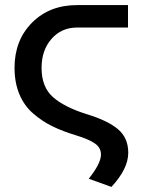

<svg xmlns="http://www.w3.org/2000/svg" viewBox="-20 -529 567 753"><path d="M143 -263Q143 -187 188.5 -147.5Q234 -108 321 -81Q403 -56 443 -22Q483 12 483 70Q483 133 417 204L328 172Q376 112 376 77Q376 50 352 33.5Q328 17 279 2Q226 -14 186 -33.5Q146 -53 110.5 -83.5Q75 -114 56 -159.5Q37 -205 37 -263Q37 -371 105.5 -440Q174 -509 282 -509H482V-421H282Q221 -421 182 -376.5Q143 -332 143 -263Z"/></svg>

Font: LT Superior Semi-bold
Style: Regular
Weight: 600
Designer: Daniel Lyons
Foundry: LyonsType
Version: Version 1.0